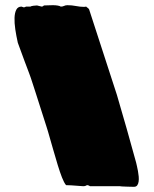

<svg xmlns="http://www.w3.org/2000/svg" viewBox="-20 -701 587 732"><path d="M163.1 -199.2Q163.1 -200.2 158.2 -215.1Q153.3 -230 146.5 -251.7Q139.6 -273.4 131.6 -298.3Q123.5 -323.2 116.7 -345Q109.9 -366.7 105 -381.1Q100.1 -395.5 100.1 -396Q100.1 -396.5 97.9 -402.8Q95.7 -409.2 92 -419.2Q88.4 -429.2 83.5 -441.9Q78.6 -454.6 73.7 -467.8Q62 -498.5 47.9 -538.1Q42 -564.5 38.3 -589.1Q34.7 -613.8 35.4 -633.1Q36.1 -652.3 42.2 -664.1Q48.3 -675.8 62 -675.8L70.8 -672.9L74.7 -673.8Q76.2 -674.3 77.4 -674.8Q78.6 -675.3 78.1 -675.8H95.7Q98.1 -677.7 106.9 -679Q115.7 -680.2 121.1 -680.2Q121.6 -680.2 124.3 -679.4Q127 -678.7 130.1 -678Q133.3 -677.2 136.2 -676.5Q139.2 -675.8 140.1 -675.8Q141.6 -675.8 144.3 -677.5Q147 -679.2 147 -680.2Q153.8 -680.2 163.1 -680.7Q172.4 -681.2 181.6 -681.2Q190.9 -681.2 199.2 -679.9Q207.5 -678.7 211.9 -675.8Q218.8 -675.8 224.4 -678.5Q230 -681.2 236.8 -681.2Q253.9 -681.2 269.8 -678Q285.6 -674.8 300.8 -674.8Q303.7 -674.8 304.7 -675.3Q305.7 -675.8 309.1 -675.8Q309.1 -674.8 310.8 -673.6Q312.5 -672.4 314.5 -670.9Q316.4 -669.4 318.1 -667.7Q319.8 -666 319.8 -665L425.8 -338.9Q444.3 -276.4 463.1 -210Q481.9 -143.6 499 -81.1Q500 -76.7 502 -68.1Q503.9 -59.6 505.9 -49.3Q507.8 -39.1 508.8 -28.3Q509.8 -17.6 508.5 -8.8Q507.3 0 503.2 5.6Q499 11.2 490.7 11.2Q487.8 11.2 479.2 11Q470.7 10.7 461.4 10.5Q452.1 10.3 444.6 9.8Q437 9.3 436 8.8H322.8Q322.8 8.3 321.3 7.8Q319.8 7.3 318.4 6.3Q316.4 5.4 314 4.9Q310.1 4.9 307.6 6.8Q305.2 8.8 298.8 8.8H295.9Q295.4 8.8 288.6 8.3Q281.7 7.8 272 7.1Q262.2 6.3 251.5 5.6Q240.7 4.9 231.9 4.9Q224.1 -4.4 216.3 -24.4Q208.5 -44.4 200.2 -71.5Q191.9 -98.6 182.6 -131.3Q173.3 -164.1 163.1 -199.2Z"/></svg>

Font: Sigmar One
Style: Regular
Weight: 400
Version: Version 1.000